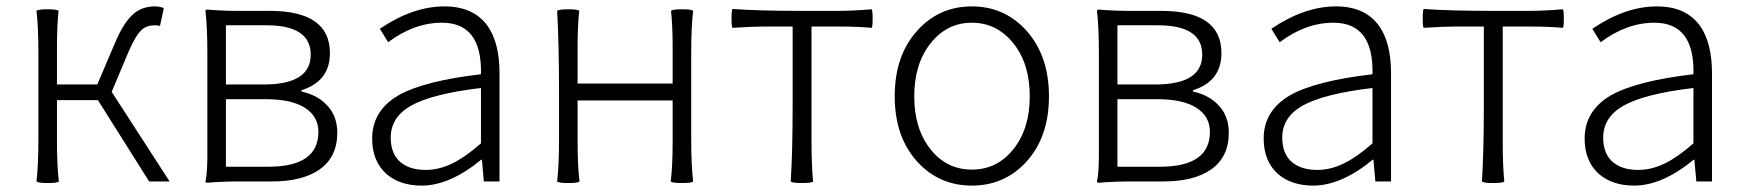

<svg xmlns="http://www.w3.org/2000/svg" viewBox="-20 -567 5456 600"><path d="M129 5Q99 5 94 0Q100 -50 100 -133V-266V-400Q100 -484 94 -533Q99 -538 129 -538Q159 -538 163 -533Q158 -486 158 -418V-303H284L339 -432Q367 -499 399 -525Q425 -547 465 -547Q477 -547 492 -542L480 -486Q473 -488 463 -488Q439 -488 423 -474Q403 -455 382 -406L329 -280L510 0H446L286 -254H158V-127Q158 -47 164 0Q160 5 129 5Z M628 4Q622 4 622 0Q629 -28 628 -110Q628 -126 628 -133V-266V-400Q628 -484 622 -533Q622 -537 628 -537Q676 -533 725 -533H823Q1011 -533 1011 -401Q1011 -313 922 -285V-281Q971 -270 999 -241Q1034 -207 1034 -152Q1034 -76 978 -37Q925 0 829 0H728Q678 0 628 4ZM686 -46H819Q975 -46 975 -155Q975 -203 933 -230Q891 -257 811 -257H686V-151ZM686 -303H804Q951 -303 951 -396Q951 -488 813 -488H686V-395Z M1298 13Q1230 13 1188 -23Q1143 -63 1143 -134Q1143 -221 1225 -269Q1304 -314 1483 -335Q1487 -496 1361 -496Q1274 -496 1193 -435L1167 -477Q1270 -547 1369 -547Q1459 -547 1503 -487Q1541 -434 1541 -338V-169V0H1492L1486 -68H1484Q1385 13 1298 13ZM1310 -36Q1353 -36 1395 -57Q1434 -76 1483 -119V-205V-292Q1330 -274 1263 -236Q1201 -200 1201 -137Q1201 -85 1233 -59Q1262 -36 1310 -36Z M1756 5Q1726 5 1721 0Q1727 -50 1727 -133V-267Q1727 -434 1721 -533Q1726 -538 1756 -538Q1786 -538 1790 -533Q1785 -486 1785 -420V-306H2082V-420Q2082 -486 2077 -533Q2081 -538 2111 -538Q2142 -538 2146 -533Q2140 -484 2140 -400V-266V-133Q2140 -50 2146 0Q2142 5 2111 5Q2081 5 2076 0Q2082 -47 2082 -126V-253H1785V-126Q1785 -47 1791 0Q1787 5 1756 5Z M2486 5Q2456 5 2451 0Q2457 -90 2457 -242V-484H2363Q2331 -484 2269 -480Q2266 -483 2266 -509Q2266 -535 2269 -539Q2350 -533 2486 -533H2595Q2644 -533 2704 -538Q2707 -534 2707 -508.5Q2707 -483 2704 -480Q2658 -484 2610 -484H2516V-242V-121Q2516 -50 2521 0Q2517 5 2486 5Z M3017 13Q2916 13 2848 -60Q2776 -138 2776 -266.5Q2776 -395 2848 -473Q2916 -547 3017 -547Q3118 -547 3186 -473Q3258 -394 3258 -266Q3258 -138 3186 -60Q3118 13 3017 13ZM3017 -37Q3096 -37 3147 -101Q3198 -165 3198 -266Q3198 -368 3146.5 -432Q3095 -496 3017 -496Q2939 -496 2888 -431.5Q2837 -367 2837 -266Q2837 -165 2887.5 -101Q2938 -37 3017 -37Z M3414 4Q3408 4 3408 0Q3415 -28 3414 -110Q3414 -126 3414 -133V-266V-400Q3414 -484 3408 -533Q3408 -537 3414 -537Q3462 -533 3511 -533H3609Q3797 -533 3797 -401Q3797 -313 3708 -285V-281Q3757 -270 3785 -241Q3820 -207 3820 -152Q3820 -76 3764 -37Q3711 0 3615 0H3514Q3464 0 3414 4ZM3472 -46H3605Q3761 -46 3761 -155Q3761 -203 3719 -230Q3677 -257 3597 -257H3472V-151ZM3472 -303H3590Q3737 -303 3737 -396Q3737 -488 3599 -488H3472V-395Z M4084 13Q4016 13 3974 -23Q3929 -63 3929 -134Q3929 -221 4011 -269Q4090 -314 4269 -335Q4273 -496 4147 -496Q4060 -496 3979 -435L3953 -477Q4056 -547 4155 -547Q4245 -547 4289 -487Q4327 -434 4327 -338V-169V0H4278L4272 -68H4270Q4171 13 4084 13ZM4096 -36Q4139 -36 4181 -57Q4220 -76 4269 -119V-205V-292Q4116 -274 4049 -236Q3987 -200 3987 -137Q3987 -85 4019 -59Q4048 -36 4096 -36Z M4646 5Q4616 5 4611 0Q4617 -90 4617 -242V-484H4523Q4491 -484 4429 -480Q4426 -483 4426 -509Q4426 -535 4429 -539Q4510 -533 4646 -533H4755Q4804 -533 4864 -538Q4867 -534 4867 -508.5Q4867 -483 4864 -480Q4818 -484 4770 -484H4676V-242V-121Q4676 -50 4681 0Q4677 5 4646 5Z M5087 13Q5019 13 4977 -23Q4932 -63 4932 -134Q4932 -221 5014 -269Q5093 -314 5272 -335Q5276 -496 5150 -496Q5063 -496 4982 -435L4956 -477Q5059 -547 5158 -547Q5248 -547 5292 -487Q5330 -434 5330 -338V-169V0H5281L5275 -68H5273Q5174 13 5087 13ZM5099 -36Q5142 -36 5184 -57Q5223 -76 5272 -119V-205V-292Q5119 -274 5052 -236Q4990 -200 4990 -137Q4990 -85 5022 -59Q5051 -36 5099 -36Z"/></svg>

Font: GenSekiGothic TW L
Style: Regular
Weight: 300
Version: Version 1.501;PS 1;hotconv 16.6.51;makeotf.lib2.5.65220